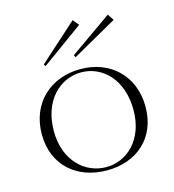

<svg xmlns="http://www.w3.org/2000/svg" viewBox="-114 -860 882 971"><g transform="rotate(-15 327.0 -374.5)"><path d="M328 15C484 15 598 -83 598 -246C598 -409 484 -515 328 -515C171 -515 55 -409 55 -246C55 -83 171 15 328 15ZM328 -2C217 -2 118 -92 118 -246C118 -407 217 -498 328 -498C437 -498 535 -408 535 -246C535 -91 437 -2 328 -2ZM381 -733 355 -764 156 -585 163 -575ZM556 -712 534 -745 315 -591 321 -579Z"/></g></svg>

Font: Sprat Light
Style: Regular
Weight: 300
Designer: Ethan Nakache
Foundry: Collletttivo
Version: Version 2.000;Glyphs 3.2 (3217)